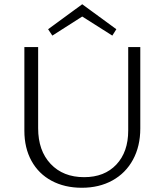

<svg xmlns="http://www.w3.org/2000/svg" viewBox="-20 -880 775 906"><path d="M227 -712 207 -742 368 -860 529 -742 510 -712 368 -802ZM642 -658V-274Q642 -190 607.5 -126.5Q573 -63 510.5 -28.5Q448 6 366 6Q285 6 223.5 -27Q162 -60 128.5 -121Q95 -182 95 -263V-658H160V-275Q160 -169 219 -106.5Q278 -44 377 -44Q473 -44 529 -103.5Q585 -163 585 -264V-658Z"/></svg>

Font: Ysabeau SC Semilight
Style: Regular
Weight: 300
Designer: Christian Thalmann (Catharsis Fonts)
Version: Version 0.003